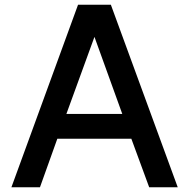

<svg xmlns="http://www.w3.org/2000/svg" viewBox="-20 -787 794 807"><path d="M532 -204H221L148 0H28L308 -767H446L727 0H607ZM494 -308 377 -632 259 -308Z"/></svg>

Font: Biryani SemiBold
Style: Regular
Weight: 600
Designer: Dan Reynolds and Mathieu Réguer
Foundry: Dan Reynolds and Mathieu Réguer
Version: Version 1.004; ttfautohint (v1.1) -l 5 -r 5 -G 72 -x 0 -D la